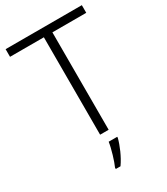

<svg xmlns="http://www.w3.org/2000/svg" viewBox="-226 -811 982 1130"><g transform="rotate(-30 265.5 -246.5)"><path d="M294 0V-662H524V-714H6V-662H236V0ZM317 68V61H259C253 104 230 180 215 212V221H247C279 176 306 112 317 68Z"/></g></svg>

Font: Noto Sans Gujarati UI Light
Style: Regular
Weight: 300
Designer: Jelle Bosma - Monotype Design Team, Universal Thirst
Foundry: Monotype Imaging Inc.
Version: Version 2.106